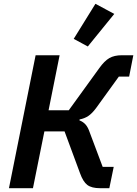

<svg xmlns="http://www.w3.org/2000/svg" viewBox="-20 -988 720 1008"><path d="M27 0 167 -698H293L235 -409H341L501 -630Q528 -668 554 -683Q580 -698 620 -698H680L658 -586H604L484 -420Q463 -392 443.5 -379Q424 -366 398 -361L397 -356Q416 -349 429 -334.5Q442 -320 451 -293L519 -112H577L554 0H505Q461 0 438.5 -17Q416 -34 400 -79L319 -298H213L153 0ZM580 -915 441 -744 367 -784 481 -968Z"/></svg>

Font: IBM Plex Sans SemiBold
Style: Italic
Weight: 600
Italic angle: -11.31°
Designer: Mike Abbink, Paul van der Laan, Pieter van Rosmalen
Foundry: Bold Monday
Version: Version 3.201